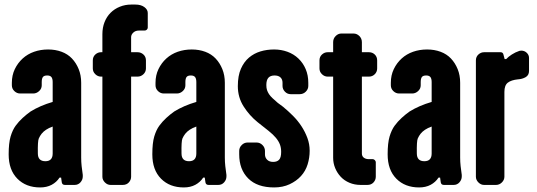

<svg xmlns="http://www.w3.org/2000/svg" viewBox="-20 -811 2356 842"><path d="M211 -256Q194 -250 182 -242Q170 -234 162.5 -224.5Q155 -215 150 -203.5Q145 -192 146 -138Q146 -104 179 -104Q211 -104 211 -138ZM343 -44Q343 -42 343 -37Q343 -23 333 -11.5Q323 0 307 0H265Q253 0 251 -11L248 -32H241Q228 -12 206.5 -0.5Q185 11 156 11Q94 11 56 -27.5Q18 -66 18 -134Q18 -184 26.5 -212.5Q35 -241 48.5 -259.5Q62 -278 79.5 -294Q97 -310 114 -322Q156 -348 211 -364V-451Q211 -466 205.5 -473Q200 -480 187 -480Q173 -480 168 -473Q163 -466 163 -451V-437Q163 -422 151.5 -411.5Q140 -401 126 -401H68Q54 -401 43 -411.5Q32 -422 32 -437V-448Q32 -481 45 -508Q58 -535 79.5 -554.5Q101 -574 129.5 -584Q158 -594 191 -594Q223 -594 250 -584Q277 -574 295.5 -554.5Q314 -535 325 -508Q336 -481 336 -448V-120Q336 -101 338 -82.5Q340 -64 343 -44Z M620 -511Q620 -496 609 -485.5Q598 -475 583 -475H555V-36Q555 -22 545 -11Q535 0 518 0H465Q451 0 440 -11Q429 -22 429 -36V-475H423Q409 -475 398 -485.5Q387 -496 387 -511V-546Q387 -562 398 -572Q409 -582 423 -582H429V-661Q429 -690 438.5 -714Q448 -738 465 -755Q482 -772 505.5 -781.5Q529 -791 555 -791H574Q598 -791 613 -780Q628 -769 628 -754V-690Q628 -685 624 -681Q620 -677 614 -677H589Q574 -677 564.5 -668Q555 -659 555 -648V-582H583Q598 -582 609 -572Q620 -562 620 -546Z M841 -256Q824 -250 812 -242Q800 -234 792.5 -224.5Q785 -215 780 -203.5Q775 -192 776 -138Q776 -104 809 -104Q841 -104 841 -138ZM973 -44Q973 -42 973 -37Q973 -23 963 -11.5Q953 0 937 0H895Q883 0 881 -11L878 -32H871Q858 -12 836.5 -0.5Q815 11 786 11Q724 11 686 -27.5Q648 -66 648 -134Q648 -184 656.5 -212.5Q665 -241 678.5 -259.5Q692 -278 709.5 -294Q727 -310 744 -322Q786 -348 841 -364V-451Q841 -466 835.5 -473Q830 -480 817 -480Q803 -480 798 -473Q793 -466 793 -451V-437Q793 -422 781.5 -411.5Q770 -401 756 -401H698Q684 -401 673 -411.5Q662 -422 662 -437V-448Q662 -481 675 -508Q688 -535 709.5 -554.5Q731 -574 759.5 -584Q788 -594 821 -594Q853 -594 880 -584Q907 -574 925.5 -554.5Q944 -535 955 -508Q966 -481 966 -448V-120Q966 -101 968 -82.5Q970 -64 973 -44Z M1338 -150Q1338 -119 1329 -90Q1320 -61 1300 -39Q1280 -17 1250 -3Q1220 11 1182 11Q1108 11 1068.5 -28.5Q1029 -68 1029 -134V-149Q1029 -164 1040 -175Q1051 -186 1066 -186H1105Q1120 -186 1131 -175Q1142 -164 1142 -149V-134Q1142 -120 1151.5 -110.5Q1161 -101 1178 -101Q1195 -101 1204 -110.5Q1213 -120 1213 -145Q1213 -163 1207.5 -177.5Q1202 -192 1190 -206.5Q1178 -221 1158 -237Q1138 -253 1110 -275Q1074 -304 1048.5 -344Q1023 -384 1023 -433Q1023 -479 1036.5 -509.5Q1050 -540 1072 -558.5Q1094 -577 1122 -585.5Q1150 -594 1182 -594Q1213 -594 1240.5 -584Q1268 -574 1288.5 -554.5Q1309 -535 1320.5 -508Q1332 -481 1332 -448V-434Q1332 -420 1321 -409Q1310 -398 1294 -398H1255Q1240 -398 1229.5 -409Q1219 -420 1219 -434V-448Q1219 -463 1210 -471.5Q1201 -480 1184 -480Q1166 -480 1157 -470Q1148 -460 1148 -438Q1148 -425 1151 -416Q1154 -407 1159.5 -398.5Q1165 -390 1174.5 -381Q1184 -372 1198 -360L1221 -343Q1243 -325 1264.5 -303.5Q1286 -282 1302 -257.5Q1318 -233 1328 -206Q1338 -179 1338 -150Z M1634 -511Q1634 -496 1623.5 -485.5Q1613 -475 1598 -475H1567V-138Q1567 -126 1575.5 -119.5Q1584 -113 1598 -113H1615Q1620 -113 1624 -108.5Q1628 -104 1628 -100V-36Q1628 -22 1618 -11Q1608 0 1591 0H1562Q1535 0 1512.5 -9.5Q1490 -19 1474.5 -35.5Q1459 -52 1450 -73.5Q1441 -95 1441 -119V-475H1417Q1403 -475 1392 -485.5Q1381 -496 1381 -511V-546Q1381 -562 1392 -572Q1403 -582 1417 -582H1441V-626Q1441 -642 1452 -653Q1463 -664 1477 -664H1530Q1545 -664 1556 -653Q1567 -642 1567 -626V-582H1598Q1613 -582 1623.5 -572Q1634 -562 1634 -546Z M1873 -256Q1856 -250 1844 -242Q1832 -234 1824.5 -224.5Q1817 -215 1812 -203.5Q1807 -192 1808 -138Q1808 -104 1841 -104Q1873 -104 1873 -138ZM2005 -44Q2005 -42 2005 -37Q2005 -23 1995 -11.5Q1985 0 1969 0H1927Q1915 0 1913 -11L1910 -32H1903Q1890 -12 1868.5 -0.5Q1847 11 1818 11Q1756 11 1718 -27.5Q1680 -66 1680 -134Q1680 -184 1688.5 -212.5Q1697 -241 1710.5 -259.5Q1724 -278 1741.5 -294Q1759 -310 1776 -322Q1818 -348 1873 -364V-451Q1873 -466 1867.5 -473Q1862 -480 1849 -480Q1835 -480 1830 -473Q1825 -466 1825 -451V-437Q1825 -422 1813.5 -411.5Q1802 -401 1788 -401H1730Q1716 -401 1705 -411.5Q1694 -422 1694 -437V-448Q1694 -481 1707 -508Q1720 -535 1741.5 -554.5Q1763 -574 1791.5 -584Q1820 -594 1853 -594Q1885 -594 1912 -584Q1939 -574 1957.5 -554.5Q1976 -535 1987 -508Q1998 -481 1998 -448V-120Q1998 -101 2000 -82.5Q2002 -64 2005 -44Z M2300 -500Q2300 -481 2285 -472.5Q2270 -464 2251 -463Q2222 -460 2207 -448.5Q2192 -437 2192 -408V-36Q2192 -22 2181 -11Q2170 0 2155 0H2103Q2089 0 2078 -11Q2067 -22 2067 -36V-546Q2067 -562 2078 -572Q2089 -582 2103 -582H2175Q2186 -582 2188 -571L2193 -552H2200Q2209 -562 2224.5 -572Q2240 -582 2258 -588Q2262 -589 2266 -589Q2280 -589 2290 -579.5Q2300 -570 2300 -557Z"/></svg>

Font: H.H. Samuel
Style: Regular
Weight: 900
Width: 1
Designer: deFharo
Foundry: deFharo
Version: Version 1.009